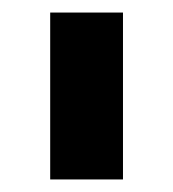

<svg xmlns="http://www.w3.org/2000/svg" viewBox="-20 -720 276 306"><path d="M60 -434V-700H176V-434Z"/></svg>

Font: Montserrat Semi Bold
Style: Regular
Weight: 600
Designer: Julieta Ulanovsky
Foundry: Julieta Ulanovsky
Version: Version 3.001 September 28, 2015